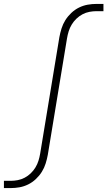

<svg xmlns="http://www.w3.org/2000/svg" viewBox="-36 -755 556 980"><path d="M-16 205V168H18Q36 168 54.5 164.5Q73 161 90 152Q107 143 121 129.5Q135 116 145 99.5Q155 83 160.5 65Q166 47 169 29L267 -565Q271 -587 278 -609.5Q285 -632 297.5 -652Q310 -672 328 -689Q346 -706 367.5 -716.5Q389 -727 411.5 -731Q434 -735 457 -735H492V-698H457Q439 -698 420.5 -694.5Q402 -691 385 -682Q368 -673 354 -659.5Q340 -646 330 -629.5Q320 -613 314.5 -595Q309 -577 306 -559L208 35Q204 57 197 79.5Q190 102 177.5 122Q165 142 147 159Q129 176 107.5 186.5Q86 197 63.5 201Q41 205 18 205Z"/></svg>

Font: Iosevka Slab Extralight
Style: Italic
Weight: 200
Italic angle: -9°
Monospace: yes
Designer: Belleve Invis
Foundry: Belleve Invis
Version: Version 11.1.1; ttfautohint (v1.8.3)